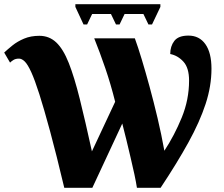

<svg xmlns="http://www.w3.org/2000/svg" viewBox="-27 -897 1072 917"><path d="M372 -780 333 -864V-877H739V-864L699 -780H682L658 -830H568L544 -780H527L503 -830H413L389 -780ZM280 0Q242 -160 212.5 -269Q183 -378 161 -447Q139 -516 122 -553Q105 -590 91 -603.5Q77 -617 64 -617Q48 -617 38 -611Q28 -605 21 -598L-7 -646Q9 -661 32.5 -680Q56 -699 88 -712.5Q120 -726 161 -726Q208 -726 241.5 -694.5Q275 -663 301.5 -596Q328 -529 354 -424.5Q380 -320 412 -174L523 -411Q502 -495 476 -571Q450 -647 423 -714H617Q632 -673 650 -613.5Q668 -554 687.5 -482.5Q707 -411 725.5 -333Q744 -255 758 -177Q806 -250 841 -335.5Q876 -421 876 -512Q876 -573 849 -602.5Q822 -632 786 -639Q786 -676 805.5 -701.5Q825 -727 873 -727Q925 -727 954 -686Q983 -645 983 -569Q983 -486 955 -400.5Q927 -315 873 -217Q819 -119 740 0H627Q623 -26 615 -64Q607 -102 596.5 -145.5Q586 -189 576 -231.5Q566 -274 557 -307L414 0Z"/></svg>

Font: Noto Serif ExtraBold
Style: Regular
Weight: 800
Designer: Monotype Design Team
Foundry: Monotype Imaging Inc.
Version: Version 2.014